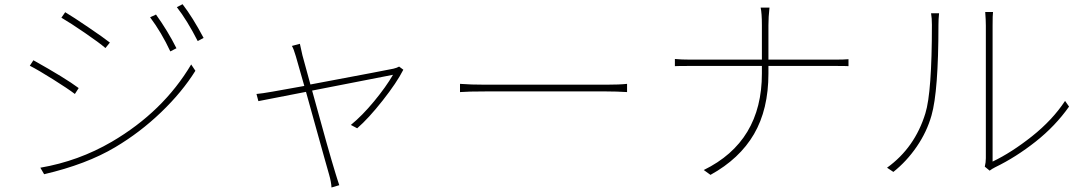

<svg xmlns="http://www.w3.org/2000/svg" viewBox="-20 -792 5040 890"><path d="M675.8 -711.9 703.1 -724.6Q757.8 -648.4 797.9 -568.4L769.5 -553.7Q728.5 -641.6 675.8 -711.9ZM799.8 -758.8 826.2 -772.5Q873 -711.9 923.8 -616.2L896.5 -601.6Q847.7 -697.3 799.8 -758.8ZM264.6 -710 282.2 -735.4Q318.4 -713.9 389.6 -665.5Q460.9 -617.2 489.3 -594.7L468.8 -569.3Q440.4 -593.8 373.5 -639.6Q306.6 -685.5 264.6 -710ZM184.6 15.6 167 -14.6Q343.8 -44.9 498 -134.8Q736.3 -274.4 866.2 -493.2L885.7 -463.9Q824.2 -365.2 726.6 -271.5Q628.9 -177.7 513.7 -109.4Q380.9 -30.3 184.6 15.6ZM118.2 -487.3 134.8 -512.7Q283.2 -429.7 344.7 -383.8L327.1 -356.4Q294.9 -380.9 226.6 -423.8Q158.2 -466.8 118.2 -487.3Z M1830.1 -483.4 1849.6 -468.8Q1819.3 -409.2 1753.9 -326.2Q1688.5 -243.2 1635.7 -197.3L1606.4 -212.9Q1659.2 -255.9 1714.4 -322.8Q1769.5 -389.6 1801.8 -445.3L1426.8 -372.1Q1504.9 -85.9 1535.2 11.7Q1538.1 20.5 1543.9 39.6Q1549.8 58.6 1552.7 66.4L1516.6 77.1Q1515.6 52.7 1505.9 18.6Q1501 2.9 1483.9 -59.1Q1466.8 -121.1 1440.9 -213.4Q1415 -305.7 1398.4 -366.2L1177.7 -323.2L1168.9 -356.4Q1193.4 -358.4 1243.2 -367.2L1390.6 -393.6L1351.6 -530.3Q1340.8 -567.4 1333 -579.1L1370.1 -588.9Q1372.1 -580.1 1381.8 -536.1Q1386.7 -517.6 1418.9 -400.4Q1793 -470.7 1803.7 -473.6Q1820.3 -477.5 1830.1 -483.4Z M2112.3 -365.2V-403.3Q2161.1 -399.4 2230.5 -399.4H2789.1Q2851.6 -399.4 2886.7 -403.3V-365.2Q2836.9 -368.2 2790 -368.2H2230.5Q2150.4 -368.2 2112.3 -365.2Z M3542 -515.6H3848.6Q3893.6 -515.6 3913.1 -517.6V-485.4Q3903.3 -486.3 3847.7 -486.3H3542V-451.2Q3542 -285.2 3475.1 -170.4Q3408.2 -55.7 3273.4 18.6L3242.2 -3.9Q3511.7 -135.7 3511.7 -451.2V-486.3H3182.6Q3118.2 -486.3 3108.4 -485.4V-518.6Q3137.7 -515.6 3181.6 -515.6H3511.7V-674.8Q3511.7 -730.5 3505.9 -756.8H3546.9Q3542 -712.9 3542 -674.8Z M4121.1 4.9 4091.8 -14.6Q4220.7 -107.4 4269.5 -266.6Q4299.8 -364.3 4299.8 -676.8Q4299.8 -708 4295.9 -730.5H4333Q4330.1 -703.1 4330.1 -676.8Q4330.1 -369.1 4297.9 -256.8Q4276.4 -180.7 4229.5 -112.3Q4182.6 -43.9 4121.1 4.9ZM4567.4 -1 4544.9 -19.5Q4549.8 -39.1 4549.8 -58.6V-673.8Q4549.8 -698.2 4546.9 -736.3H4583Q4581.1 -723.6 4581.1 -673.8V-43Q4668.9 -85 4763.7 -160.2Q4858.4 -235.4 4917 -324.2L4935.5 -297.9Q4872.1 -208 4780.8 -135.7Q4689.5 -63.5 4592.8 -16.6Q4579.1 -9.8 4567.4 -1Z"/></svg>

Font: GenEi Gothic M ExtraLight
Style: Regular
Weight: 200
Designer: o_tamon (Modified); [Source Han Sans]
Ryoko NISHIZUKA  (kana & ideographs); Paul D. Hunt (Latin, Greek & Cyrillic); Wenl
Version: Version 1.1a;Original Version 1.004